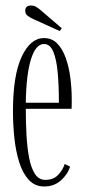

<svg xmlns="http://www.w3.org/2000/svg" viewBox="-20 -665 309 696"><path d="M140.5 11Q106.5 11 84.2 -13.2Q62 -37.5 49.5 -77.5Q37 -117.5 32 -165.8Q27 -214 27 -262.5Q27 -391.5 58.5 -459.2Q90 -527 139.5 -527Q168.5 -527 187.8 -507Q207 -487 218.5 -454.5Q230 -422 235 -383.2Q240 -344.5 240 -307Q240 -297.5 240 -288.5Q240 -279.5 239.5 -270.5H73.5Q73.5 -222 76 -176Q78.5 -130 85.5 -93.2Q92.5 -56.5 106.5 -34.8Q120.5 -13 144 -13Q174.5 -13 191.5 -31.8Q208.5 -50.5 214.5 -70.5L234 -61Q225 -32 200.2 -10.5Q175.5 11 140.5 11ZM139.5 -505.5Q109.5 -505.5 92.2 -450Q75 -394.5 73.5 -292.5H193.5Q193.5 -353 189.2 -401.2Q185 -449.5 173.2 -477.5Q161.5 -505.5 139.5 -505.5ZM196.5 -552.5 100.5 -596Q88.5 -601.5 80 -608Q71.5 -614.5 71.5 -626Q71.5 -645 93 -645Q102.5 -645 109.5 -641Q116.5 -637 123.5 -631.5L204 -562.5Z"/></svg>

Font: Imbue 50pt ExtraLight
Style: Regular
Weight: 200
Designer: Tyler Finck
Foundry: Etcetera Type Company
Version: Version 1.102; ttfautohint (v1.8.3)